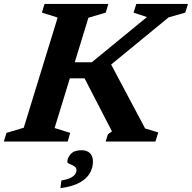

<svg xmlns="http://www.w3.org/2000/svg" viewBox="-44 -718 974 974"><path d="M692 -66.5 759 -46 744.5 0H492L503.5 -37L524 -51.5L385 -320.5H258.5L282.5 -402H421.5L701.5 -631.5L633.5 -654L647.5 -698H909.5L896 -654L811.5 -630L479.5 -357.5L500.5 -427ZM248.5 -629 168.5 -654 182 -698H505.5L492.5 -654L404.5 -628L233 -68.5L312 -44L299.5 0H-24.5L-11 -44L76.5 -70ZM297.5 103.5Q297.5 82.5 315 63.2Q332.5 44 369.5 44Q397 44 412.2 58.8Q427.5 73.5 427.5 102.5Q427.5 131 412.8 158.8Q398 186.5 362 207.2Q326 228 262.5 236.5L267.5 197.5Q299 192 315.2 183.5Q331.5 175 337.8 165Q344 155 344 145.5Q344 132 332.2 125Q320.5 118 309 113.5Q297.5 109 297.5 103.5Z"/></svg>

Font: Newsreader 9pt SemiBold
Style: Italic
Weight: 600
Italic angle: -17°
Designer: Hugues Gentile
Foundry: Production Type
Version: Version 1.003